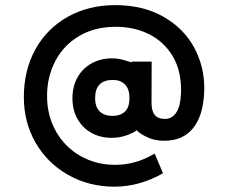

<svg xmlns="http://www.w3.org/2000/svg" viewBox="-20 -614 882 743"><path d="M422.9 108.4Q324.7 108.4 244.1 63Q163.6 17.6 117.9 -61.5Q72.3 -140.6 72.3 -238.3Q72.3 -341.8 116.9 -422.9Q161.6 -503.9 242.4 -549.1Q323.2 -594.2 425.3 -594.2Q533.7 -594.2 612.3 -549.3Q690.9 -504.4 730.7 -431.2Q770.5 -357.9 770.5 -273.4Q770.5 -260.7 770 -253.9Q765.6 -164.6 726.3 -116.9Q687 -69.3 615.2 -69.3Q576.7 -69.3 546.1 -84.7Q515.6 -100.1 509.3 -110.4Q503.9 -103.5 474.4 -92Q444.8 -80.6 412.1 -80.6Q367.7 -80.6 333 -100.3Q298.3 -120.1 279.3 -154.8Q260.3 -189.5 260.3 -233.9Q260.3 -279.8 280 -314.7Q299.8 -349.6 334.7 -368.9Q369.6 -388.2 413.1 -388.2Q440.4 -388.2 467.5 -379.2Q494.6 -370.1 489.7 -374.5V-375.5H566.9L566.4 -215.3Q566.4 -184.6 578.9 -169.2Q591.3 -153.8 618.7 -153.8Q645.5 -153.8 661.9 -178.2Q678.2 -202.6 680.2 -250L680.7 -264.6Q680.7 -344.2 646.7 -399.2Q612.8 -454.1 555.7 -482.2Q498.5 -510.3 428.2 -510.3Q346.2 -510.3 286.1 -474.6Q226.1 -439 194.1 -377.9Q162.1 -316.9 162.1 -242.7Q162.1 -166 196.8 -105.2Q231.4 -44.4 291.5 -10.3Q351.6 23.9 425.8 23.9Q462.4 23.9 498.5 14.6Q534.7 5.4 578.6 -19.5L610.8 56.6Q519 108.4 422.9 108.4ZM415.5 -165.5Q445.8 -165.5 463.4 -182.1Q481 -198.7 481 -234.9Q481 -269.5 463.6 -287.1Q446.3 -304.7 417 -304.7Q382.8 -304.7 365.5 -287.1Q348.1 -269.5 348.1 -234.9Q348.1 -199.7 366 -182.6Q383.8 -165.5 415.5 -165.5Z"/></svg>

Font: Potro Sans Bangla
Style: Bold
Weight: 700
Designer: Jayed Ahsan Saad
Foundry: Codepotro
Version: Potro Sans Bangla;Version 0.996;CodepotroFonts;